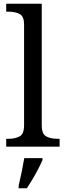

<svg xmlns="http://www.w3.org/2000/svg" viewBox="-20 -780 350 1021"><path d="M13 0V-42H26Q60 -42 84 -54.5Q108 -67 108 -114V-650Q108 -694 83.5 -706Q59 -718 26 -718H13V-760H202V-114Q202 -67 226 -54.5Q250 -42 284 -42H297V0ZM79 208Q87 175 95 136Q103 97 109 61H206V71Q197 92 183 119Q169 146 153 173Q137 200 123 221H79Z"/></svg>

Font: Noto Serif Makasar
Style: Regular
Weight: 400
Designer: Sérgio Martins
Version: Version 1.001; ttfautohint (v1.8.4.7-5d5b)